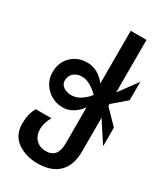

<svg xmlns="http://www.w3.org/2000/svg" viewBox="-237 -813 998 1165"><g transform="rotate(30 262.0 -230.0)"><path d="M33.2 -267.1Q33.2 -334 77.1 -377.9Q121.1 -421.9 188 -421.9Q264.2 -421.9 318.8 -351.1V-720.2H429.2V-352.1L523.9 -481V-352.1L429.2 -271V-257.8L523.9 -160.2V-29.8L429.2 -174.8V62Q429.2 158.2 377.9 209Q326.7 259.8 230 259.8Q147 259.8 87.9 217.8Q29.8 176.3 29.8 95.2Q29.8 30.3 57.1 -20H167Q140.1 29.3 140.1 68.8Q140.1 114.7 166.3 142.3Q192.4 169.9 236.8 169.9Q318.8 169.9 318.8 68.8V-184.1Q298.8 -154.3 265.4 -132.6Q231.9 -110.8 193.8 -110.8Q127 -110.8 80.1 -156Q33.2 -201.2 33.2 -267.1ZM123 -259.8Q123 -231.9 146.2 -216.6Q169.4 -201.2 201.2 -201.2Q235.4 -201.2 266.8 -222.2Q298.3 -243.2 318.8 -271Q296.4 -294.4 265.1 -313.2Q233.9 -332 203.1 -332Q168 -332 145.5 -312.5Q123 -293 123 -259.8Z"/></g></svg>

Font: Miedinger*
Style: Bold
Weight: 700
Version: Version 001.000